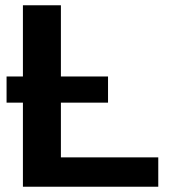

<svg xmlns="http://www.w3.org/2000/svg" viewBox="-20 -708 651 728"><path d="M4.9 -418H66.9V-688H210.9V-418H389.6V-318.8H210.9V-111.3H580.1V0H66.9V-318.8H4.9Z"/></svg>

Font: Arimo
Style: Bold
Weight: 700
Designer: Steve Matteson
Foundry: Monotype Imaging Inc.
Version: Version 1.33